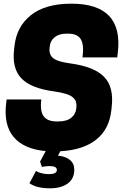

<svg xmlns="http://www.w3.org/2000/svg" viewBox="-20 -814 680 1050"><path d="M276.9 -314Q150.4 -330.6 97.7 -384.8Q44.9 -439 57.1 -543.9L59.1 -562Q70.8 -669.4 149.7 -731.7Q228.5 -793.9 370.1 -793.9Q657.2 -793.9 624 -523.9L621.1 -500H431.2Q440.4 -567.4 422.4 -598.6Q404.3 -629.9 353 -629.9H342.8Q302.7 -629.9 278.8 -610.4Q254.9 -590.8 252 -560.1L251 -549.8Q247.6 -515.1 271 -495.8Q294.4 -476.6 367.2 -466.8Q495.1 -449.2 549.3 -393.8Q603.5 -338.4 590.8 -229L588.9 -210.9Q577.6 -107.4 506.1 -50.5Q434.6 6.3 310.1 13.2L296.9 37.1Q337.9 41 362.1 60.3Q386.2 79.6 386.2 115.2Q386.2 162.6 350.8 189.2Q315.4 215.8 252 215.8Q180.2 215.8 141.1 188L176.8 121.1Q187 127.9 206.3 133.1Q225.6 138.2 244.1 138.2Q270.5 138.2 280.8 132.3Q291 126.5 291 115.2Q291 94.2 250 94.2Q241.7 94.2 231.4 95.5Q221.2 96.7 214.8 97.7L209 99.1L199.2 69.8L230 12.2Q109.9 1.5 54.2 -65.2Q-1.5 -131.8 14.2 -253.9L16.1 -270H206.1Q197.8 -207 218.5 -178.5Q239.3 -149.9 289.1 -149.9H298.8Q344.7 -149.9 369.4 -169.7Q394 -189.5 397 -220.2L397.9 -230Q399.4 -245.6 395.3 -257.8Q391.1 -270 378.7 -281.2Q366.2 -292.5 340.8 -300.5Q315.4 -308.6 276.9 -314Z"/></svg>

Font: Cooper Hewitt
Style: Heavy Italic
Weight: 714
Designer: Village Type and Design LLC
Foundry: Cooper Hewitt Smithsonian Design Museum
Version: 1.000